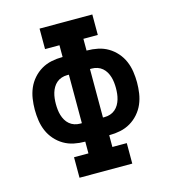

<svg xmlns="http://www.w3.org/2000/svg" viewBox="-109 -825 819 914"><g transform="rotate(-15 300.0 -367.5)"><path d="M170 0V-101H241V-159H239Q212 -159 185.5 -164.5Q159 -170 136 -183.5Q113 -197 95 -217.5Q77 -238 66.5 -262.5Q56 -287 52 -314Q48 -341 48 -368Q48 -394 52 -421Q56 -448 66.5 -472.5Q77 -497 95 -517.5Q113 -538 136 -551.5Q159 -565 185.5 -570.5Q212 -576 239 -576H241V-634H170V-735H430V-634H359V-576H361Q388 -576 414.5 -570.5Q441 -565 464 -551.5Q487 -538 505 -517.5Q523 -497 533.5 -472.5Q544 -448 548 -421Q552 -394 552 -368Q552 -341 548 -314Q544 -287 533.5 -262.5Q523 -238 505 -217.5Q487 -197 464 -183.5Q441 -170 414.5 -164.5Q388 -159 361 -159H359V-101H430V0ZM248 -248V-487H239Q225 -487 211.5 -482.5Q198 -478 187.5 -469Q177 -460 170 -448Q163 -436 159 -422.5Q155 -409 153.5 -395Q152 -381 152 -368Q152 -354 153.5 -340Q155 -326 159 -312.5Q163 -299 170 -287Q177 -275 187.5 -266Q198 -257 211.5 -252.5Q225 -248 239 -248ZM352 -248H361Q375 -248 388.5 -252.5Q402 -257 412.5 -266Q423 -275 430 -287Q437 -299 441 -312.5Q445 -326 446.5 -340Q448 -354 448 -368Q448 -381 446.5 -395Q445 -409 441 -422.5Q437 -436 430 -448Q423 -460 412.5 -469Q402 -478 388.5 -482.5Q375 -487 361 -487H352Z"/></g></svg>

Font: Iosevka HT Extended
Style: Bold
Weight: 700
Width: 7
Monospace: yes
Designer: Belleve Invis
Foundry: Belleve Invis
Version: Version 32.3.0; ttfautohint (v1.8.4)